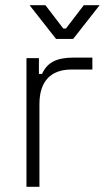

<svg xmlns="http://www.w3.org/2000/svg" viewBox="-20 -720 404 740"><path d="M303 -700 234 -610H224L155 -700H94L196 -570H262L364 -700ZM130 -496H82V0H132V-319C132 -410 179 -452 255 -452H336V-498H264C197 -498 162 -479 142 -435H130Z"/></svg>

Font: Space Text Light
Style: Regular
Weight: 300
Designer: Florian Karsten (Space Text), Colophon Foundry (Space Mono)
Foundry: Florian Karsten
Version: Version 1.003;PS 001.003;hotconv 1.0.88;makeotf.lib2.5.64775